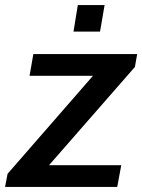

<svg xmlns="http://www.w3.org/2000/svg" viewBox="-37 -740 563 760"><path d="M-17 0 -7 -52 331 -440H80L95 -526H506L497 -475L157 -86H443L427 0ZM254 -615 271 -720H377L359 -615Z"/></svg>

Font: Archivo SemiBold Medium
Style: Italic
Weight: 500
Italic angle: -10°
Version: Version 2.001